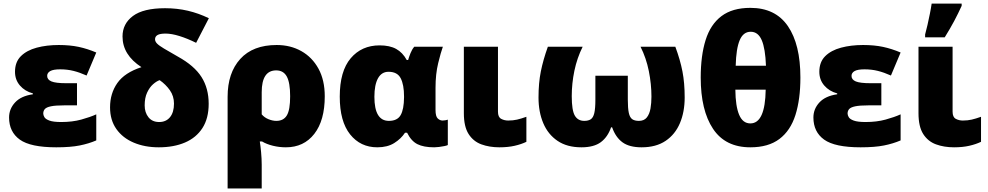

<svg xmlns="http://www.w3.org/2000/svg" viewBox="-20 -815 5533 1075"><path d="M411.1 -349.1V-225.1H338.9Q290 -225.1 264.9 -219.7Q239.7 -214.4 231 -204.3Q222.2 -194.3 222.2 -179.2Q222.2 -170.4 228.5 -159.2Q234.9 -147.9 256.6 -139.9Q278.3 -131.8 323.2 -131.8Q385.3 -131.8 435.1 -145.5Q484.9 -159.2 519 -174.8V-28.8Q477.1 -10.7 426 -0.5Q375 9.8 294.9 9.8Q150.9 9.8 90.8 -33.4Q30.8 -76.7 30.8 -157.2Q30.8 -205.1 64.5 -241.5Q98.1 -277.8 164.1 -287.1V-292Q119.1 -304.2 91.6 -336.2Q64 -368.2 64 -413.1Q64 -467.8 96.9 -500.5Q129.9 -533.2 185.5 -548.1Q241.2 -563 309.1 -563Q371.6 -563 420.7 -552.5Q469.7 -542 519 -521L464.8 -392.1Q426.8 -409.2 391.8 -418Q356.9 -426.8 316.9 -426.8Q278.3 -426.8 261.2 -417Q244.1 -407.2 244.1 -390.1Q244.1 -369.1 268.1 -359.1Q292 -349.1 351.1 -349.1Z M904.3 -769Q971.2 -769 1031.7 -754.9Q1092.3 -740.7 1149.4 -712.9L1078.1 -575.2Q1028.8 -599.6 984.6 -613.3Q940.4 -627 907.2 -627Q876 -627 862.1 -618.9Q848.1 -610.8 848.1 -595.2Q848.1 -582.5 859.4 -571Q870.6 -559.6 898.4 -543Q926.3 -526.4 976.1 -498Q1067.9 -447.3 1108.2 -383.8Q1148.4 -320.3 1148.4 -233.9Q1148.4 -152.3 1113.5 -98.1Q1078.6 -43.9 1015.9 -17.1Q953.1 9.8 869.1 9.8Q790.5 9.8 728.8 -16.4Q667 -42.5 631.6 -92.5Q596.2 -142.6 596.2 -213.9Q596.2 -292 637 -350.1Q677.7 -408.2 772 -439Q666 -507.8 666 -610.8Q666 -682.1 724.4 -725.6Q782.7 -769 904.3 -769ZM874 -366.2Q856.9 -360.8 837.2 -343.5Q817.4 -326.2 803.7 -296.6Q790 -267.1 790 -225.1Q790 -185.1 811.3 -158.4Q832.5 -131.8 871.1 -131.8Q909.7 -131.8 931.9 -158.9Q954.1 -186 954.1 -234.9Q954.1 -276.9 931.2 -309.6Q908.2 -342.3 874 -366.2Z M1798.3 -275.9Q1798.3 -140.6 1739.7 -65.4Q1681.2 9.8 1580.6 9.8Q1543.5 9.8 1507.8 1Q1472.2 -7.8 1447.3 -22.9H1434.6Q1438.5 0 1441.9 37.6Q1445.3 75.2 1445.3 106.9V240.2H1254.4V-272.9Q1254.4 -406.7 1325.2 -484.9Q1396 -563 1529.3 -563Q1606.4 -563 1667.2 -528.8Q1728 -494.6 1763.2 -430.4Q1798.3 -366.2 1798.3 -275.9ZM1526.4 -420.9Q1445.3 -420.9 1445.3 -298.8V-174.8Q1460.4 -156.7 1483.4 -147.5Q1506.3 -138.2 1527.3 -138.2Q1567.4 -138.2 1585.9 -168.7Q1604.5 -199.2 1604.5 -275.9Q1604.5 -352.5 1585.7 -386.7Q1566.9 -420.9 1526.4 -420.9Z M2092.3 9.8Q1998 9.8 1940.2 -62.7Q1882.3 -135.3 1882.3 -273.9Q1882.3 -416.5 1943.6 -488.8Q2004.9 -561 2105.5 -561Q2162.1 -561 2198.2 -541Q2234.4 -521 2257.3 -479H2265.1Q2270 -496.1 2278.3 -517.1Q2286.6 -538.1 2299.3 -553.2H2459.5Q2448.2 -522 2433.3 -461.2Q2418.5 -400.4 2418.5 -324.2V-199.2Q2418.5 -163.6 2430.7 -151.9Q2442.9 -140.1 2458.5 -140.1Q2465.3 -140.1 2474.6 -141.8Q2483.9 -143.6 2487.3 -145V-2.9Q2482.4 0 2468.3 2.9Q2454.1 5.9 2438.2 7.8Q2422.4 9.8 2411.1 9.8Q2352.1 9.8 2317.1 -7.8Q2282.2 -25.4 2259.3 -71.8H2247.6Q2225.6 -38.1 2187.5 -14.2Q2149.4 9.8 2092.3 9.8ZM2157.2 -138.2Q2204.6 -138.2 2223.1 -170.4Q2241.7 -202.6 2242.2 -270V-274.9Q2242.2 -340.8 2223.4 -377Q2204.6 -413.1 2155.3 -413.1Q2116.7 -413.1 2096.4 -376.7Q2076.2 -340.3 2076.2 -272.9Q2076.2 -138.2 2157.2 -138.2Z M2768.1 -553.2V-189.9Q2768.1 -159.2 2785.9 -149.7Q2803.7 -140.1 2825.2 -140.1Q2852.5 -140.1 2875 -145.3Q2897.5 -150.4 2927.2 -161.1V-21Q2898.9 -7.3 2861.6 1.2Q2824.2 9.8 2776.4 9.8Q2720.2 9.8 2675 -6.8Q2629.9 -23.4 2603.5 -64.9Q2577.1 -106.4 2577.1 -181.2V-553.2Z M3761.2 -553.2Q3788.6 -479.5 3801 -415Q3813.5 -350.6 3813.5 -269Q3813.5 -188.5 3786.9 -125.5Q3760.3 -62.5 3706.8 -26.4Q3653.3 9.8 3572.3 9.8Q3503.4 9.8 3465.1 -18.3Q3426.8 -46.4 3407.2 -102.1H3401.4Q3382.8 -47.9 3344 -19Q3305.2 9.8 3235.4 9.8Q3154.8 9.8 3101.6 -26.4Q3048.3 -62.5 3021.7 -125.5Q2995.1 -188.5 2995.1 -269Q2995.1 -350.6 3008.1 -415Q3021 -479.5 3047.4 -553.2H3242.2Q3210.9 -490.2 3196 -418.9Q3181.2 -347.7 3181.2 -276.9Q3181.2 -196.8 3198.5 -167.5Q3215.8 -138.2 3251.5 -138.2Q3273.9 -138.2 3287.6 -147.2Q3301.3 -156.2 3307.4 -181.6Q3313.5 -207 3313.5 -256.8V-391.1H3495.1V-256.8Q3495.1 -208.5 3500.7 -182.9Q3506.3 -157.2 3519.8 -147.7Q3533.2 -138.2 3557.1 -138.2Q3586.4 -138.2 3601.6 -157.5Q3616.7 -176.8 3622.1 -207.5Q3627.4 -238.3 3627.4 -273.9Q3627.4 -343.8 3612.8 -417Q3598.1 -490.2 3566.4 -553.2Z M4461.4 -380.9Q4461.4 -258.8 4433.6 -171.1Q4405.8 -83.5 4344 -36.9Q4282.2 9.8 4181.2 9.8Q4041 9.8 3972.2 -93.8Q3903.3 -197.3 3903.3 -380.9Q3903.3 -503.4 3930.7 -590.8Q3958 -678.2 4019.3 -724.6Q4080.6 -771 4181.2 -771Q4321.3 -771 4391.4 -668.7Q4461.4 -566.4 4461.4 -380.9ZM4183.1 -637.2Q4141.6 -637.2 4121.6 -590.1Q4101.6 -543 4099.1 -446.8H4268.6Q4265.1 -543 4244.9 -590.1Q4224.6 -637.2 4183.1 -637.2ZM4181.2 -124Q4264.2 -124 4267.1 -313H4097.2Q4098.1 -220.7 4118.4 -172.4Q4138.7 -124 4181.2 -124Z M4914.6 -349.1V-225.1H4842.3Q4793.5 -225.1 4768.3 -219.7Q4743.2 -214.4 4734.4 -204.3Q4725.6 -194.3 4725.6 -179.2Q4725.6 -170.4 4731.9 -159.2Q4738.3 -147.9 4760 -139.9Q4781.7 -131.8 4826.7 -131.8Q4888.7 -131.8 4938.5 -145.5Q4988.3 -159.2 5022.5 -174.8V-28.8Q4980.5 -10.7 4929.4 -0.5Q4878.4 9.8 4798.3 9.8Q4654.3 9.8 4594.2 -33.4Q4534.2 -76.7 4534.2 -157.2Q4534.2 -205.1 4567.9 -241.5Q4601.6 -277.8 4667.5 -287.1V-292Q4622.6 -304.2 4595 -336.2Q4567.4 -368.2 4567.4 -413.1Q4567.4 -467.8 4600.3 -500.5Q4633.3 -533.2 4689 -548.1Q4744.6 -563 4812.5 -563Q4875 -563 4924.1 -552.5Q4973.1 -542 5022.5 -521L4968.3 -392.1Q4930.2 -409.2 4895.3 -418Q4860.4 -426.8 4820.3 -426.8Q4781.7 -426.8 4764.6 -417Q4747.6 -407.2 4747.6 -390.1Q4747.6 -369.1 4771.5 -359.1Q4795.4 -349.1 4854.5 -349.1Z M5313.5 -553.2V-189.9Q5313.5 -159.2 5331.3 -149.7Q5349.1 -140.1 5370.6 -140.1Q5397.9 -140.1 5420.4 -145.3Q5442.9 -150.4 5472.7 -161.1V-21Q5444.3 -7.3 5407 1.2Q5369.6 9.8 5321.8 9.8Q5265.6 9.8 5220.5 -6.8Q5175.3 -23.4 5148.9 -64.9Q5122.6 -106.4 5122.6 -181.2V-553.2ZM5159.7 -606V-622.1Q5166 -644.5 5173.1 -675.8Q5180.2 -707 5186.5 -738.8Q5192.9 -770.5 5196.3 -794.9H5364.3V-782.2Q5344.7 -739.3 5322.3 -697Q5299.8 -654.8 5269.5 -606Z"/></svg>

Font: Open Sans ExtraBold
Style: Regular
Weight: 800
Designer: Monotype Design Team
Foundry: Monotype Imaging Inc.
Version: Version 3.003; ttfautohint (v1.8.4)